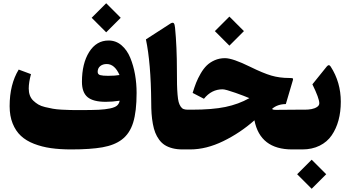

<svg xmlns="http://www.w3.org/2000/svg" viewBox="-20 -909 2128 1168"><path d="M626 -889.2 714.4 -800.8 626 -712.4 537.6 -800.8ZM637.7 -447.8Q680.2 -447.8 707 -452.6Q677.7 -519.5 629.4 -519.5Q605 -519.5 589.6 -506.8Q574.2 -494.1 574.2 -472.2Q574.2 -456.5 589.4 -452.1Q604.5 -447.8 637.7 -447.8ZM623.5 -289.6Q546.9 -289.6 512.7 -318.1Q478.5 -346.7 478.5 -411.1Q478.5 -522.9 522.5 -592.8Q566.4 -662.6 640.6 -662.6Q685.1 -662.6 719 -633.8Q752.9 -605 772.5 -557.4Q792 -509.8 801.5 -455.6Q811 -401.4 811 -343.8Q811 -231 790 -163.3Q769 -95.7 720.7 -59.6Q676.3 -25.9 603.3 -12.9Q530.3 0 413.1 0Q344.7 0 289.8 -7.8Q234.9 -15.6 187 -34.2Q139.2 -52.7 107.2 -82.5Q75.2 -112.3 56.9 -158Q38.6 -203.6 38.6 -263.2Q38.6 -395.5 93.8 -485.8L168.5 -458Q154.8 -407.7 154.8 -370.6Q154.8 -347.7 161.6 -328.9Q168.5 -310.1 182.6 -296.6Q196.8 -283.2 212.9 -273.4Q229 -263.7 254.4 -257.6Q279.8 -251.5 301.5 -247.6Q323.2 -243.7 355.2 -241.9Q387.2 -240.2 410.6 -239.7Q434.1 -239.3 469.2 -239.3Q539.1 -239.3 579.8 -241.2Q620.6 -243.2 650.1 -249.5Q679.7 -255.9 692.1 -266.8Q704.6 -277.8 708 -296.4Q663.6 -289.6 623.5 -289.6Z M1056.2 -479.5Q1056.2 -427.7 1056.9 -395.5Q1057.6 -363.3 1060.1 -333.7Q1062.5 -304.2 1066.7 -288.8Q1070.8 -273.4 1078.6 -261.5Q1086.4 -249.5 1096.7 -245.6Q1106.9 -241.7 1122.6 -241.7H1126.5Q1138.7 -241.7 1138.7 -147.9V-83.5Q1138.7 0 1126.5 0H1090.3Q1056.2 0 1029.1 -7.1Q1002 -14.2 982.4 -26.6Q962.9 -39.1 948.2 -59.1Q933.6 -79.1 924.6 -101.8Q915.5 -124.5 909.9 -155.3Q904.3 -186 902.1 -217.3Q899.9 -248.5 899.9 -288.1Q897.9 -526.4 867.7 -669.4L1019 -767.1Q1031.7 -773.9 1037.4 -767.6Q1043 -761.2 1044.9 -740.2Q1056.2 -624 1056.2 -479.5Z M1375.5 -808.1 1463.9 -719.7 1375.5 -631.3 1287.1 -719.7ZM1220.7 -308.1 1151.9 -343.8Q1162.6 -378.9 1173.1 -405.5Q1183.6 -432.1 1200.7 -461.7Q1217.8 -491.2 1237.5 -510.5Q1257.3 -529.8 1285.9 -542.5Q1314.5 -555.2 1348.6 -555.2Q1395.5 -555.2 1502.4 -502.4Q1580.6 -463.9 1630.6 -449.2Q1680.7 -434.6 1739.3 -434.6Q1756.3 -434.6 1760.3 -432.6Q1764.2 -430.7 1762.2 -422.9L1718.8 -275.9Q1668 -275.4 1635.3 -247.1Q1636.7 -240.7 1658.7 -240.7L1783.7 -241.7Q1795.9 -241.7 1795.9 -147.9V-83.5Q1795.9 0 1783.7 0H1757.3Q1562.5 0 1527.8 -177.2Q1441.4 -100.6 1338.1 -50.3Q1234.9 0 1136.7 0H1121.6Q1094.7 0 1094.7 -83.5V-147.9Q1094.7 -241.7 1121.6 -241.7H1146.5Q1271 -241.7 1351.1 -258.3Q1431.2 -274.9 1497.1 -312Q1464.8 -325.7 1412.6 -344.2Q1351.6 -365.7 1334 -365.7Q1266.6 -365.7 1220.7 -308.1Z M1876 62.5 1964.4 150.9 1876 239.3 1787.6 150.9ZM1778.8 0Q1752 0 1752 -83.5V-147.9Q1752 -241.7 1778.8 -241.7H1833.5Q1856.4 -241.7 1875.5 -245.4Q1894.5 -249 1908.4 -258.1Q1922.4 -267.1 1922.4 -280.8Q1922.4 -310.5 1880.4 -396L1967.8 -504.4Q1981 -520.5 1991.7 -503.9Q2053.2 -408.7 2053.2 -290Q2053.2 -229 2039.3 -177.5Q2025.4 -126 1997.8 -85.7Q1970.2 -45.4 1924.3 -22.7Q1878.4 0 1818.8 0Z"/></svg>

Font: Sahel Black FD
Style: Black-FD
Weight: 900
Foundry: Saber Rastikerdar (saber.rastikerdar@gmail.com)
Version: Version 3.3.1